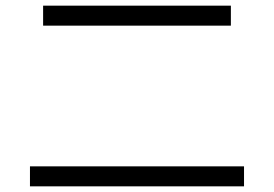

<svg xmlns="http://www.w3.org/2000/svg" viewBox="-20 -697 978 685"><path d="M86.9 -103.5H850.6V-32.2H86.9ZM133.8 -676.8H803.7V-605.5H133.8Z"/></svg>

Font: Pretendard JP Variable
Style: Regular
Weight: 400
Designer: Base glyphs from Inter by Rasmus Andersson; Hangul glyphs from Noto Sans CJK(Source Han Sans) by Jang Soo-young and Kang
Foundry: Kil Hyung-jin
Version: Version 1.307;Glyphs 3.2 (3192)